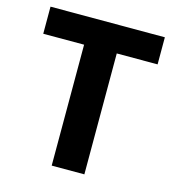

<svg xmlns="http://www.w3.org/2000/svg" viewBox="-110 -837 853 931"><g transform="rotate(15 316.5 -371.5)"><path d="M234 0V-607H29V-743H603V-607H398V0Z"/></g></svg>

Font: Noto Sans JP ExtraBold
Style: Regular
Weight: 800
Designer: Ryoko NISHIZUKA  (kana, bopomofo & ideographs); Paul D. Hunt (Latin, Greek & Cyrillic); Sandoll Communications , Soo-you
Foundry: Adobe
Version: Version 2.004-H2;hotconv 1.0.118;makeotfexe 2.5.65603